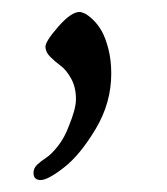

<svg xmlns="http://www.w3.org/2000/svg" viewBox="-20 -728 279 321"><path d="M36 -439Q36 -447 42.5 -453Q49 -459 57.5 -464.5Q66 -470 77 -484Q88 -498 95 -517Q107 -546 107 -562Q107 -582 99 -596.5Q91 -611 81.5 -618Q72 -625 64 -633Q56 -641 56 -650Q56 -659 77.5 -683.5Q99 -708 113 -708Q116 -708 121.5 -705.5Q127 -703 135 -695.5Q143 -688 149.5 -677Q156 -666 161 -647Q166 -628 166 -605Q166 -556 140 -512.5Q114 -469 87 -448Q60 -427 48 -427Q36 -427 36 -439Z"/></svg>

Font: OFL Sorts Mill Goudy TT
Style: Italic
Weight: 500
Italic angle: -6°
Version: Version 003.000